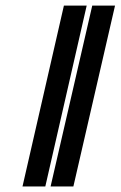

<svg xmlns="http://www.w3.org/2000/svg" viewBox="-20 -672 434 691"><path d="M244.1 -1H162.1L312 -651.9H394ZM143.1 -1H61L210 -651.9H292Z"/></svg>

Font: Linux Libertine
Style: Semibold Italic
Weight: 600
Italic angle: -11.5°
Designer: Philipp H. Poll
Foundry: Philipp H. Poll
Version: Version 5.1.2 ; ttfautohint (v0.9)